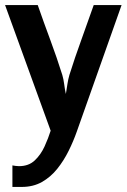

<svg xmlns="http://www.w3.org/2000/svg" viewBox="-22 -517 500 758"><path d="M127 -497Q151 -428 176.5 -359.5Q202 -291 224 -221Q229 -204 231.5 -184Q234 -164 238 -146Q241 -164 244 -184Q247 -204 252 -221Q274 -291 299 -359.5Q324 -428 348 -497H458L281 3Q268 40 249 78.5Q230 117 204 149.5Q178 182 143.5 201.5Q109 221 64 221H27V136Q33 137 39.5 138Q46 139 53 139Q91 139 115 116.5Q139 94 154 61Q169 28 178 -1L-2 -497Z"/></svg>

Font: Rosario Light
Style: Bold
Weight: 700
Version: Version 1.101; ttfautohint (v1.8.1.43-b0c9)